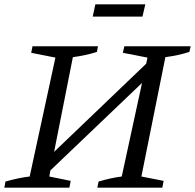

<svg xmlns="http://www.w3.org/2000/svg" viewBox="-31 -860 894 880"><path d="M-11 0 -6 -28Q23 -36 50.5 -42Q78 -48 105 -51L223 -596L112 -618L118 -648H418L413 -622Q388 -614 360.5 -608Q333 -602 303 -598L217 -164L639 -568L645 -596L532 -618L539 -648H843L837 -622Q812 -614 784.5 -608Q757 -602 727 -598L617 -51L719 -31L713 0H415L421 -28Q448 -36 475 -42Q502 -48 527 -51L620 -480L200 -79L195 -51L293 -31L287 0ZM394 -784 406 -840H635L622 -784Z"/></svg>

Font: Piazzolla
Style: Italic
Weight: 400
Italic angle: -11.3°
Designer: Juan Pablo del Peral
Foundry: Huerta Tipografica
Version: Version 1.330